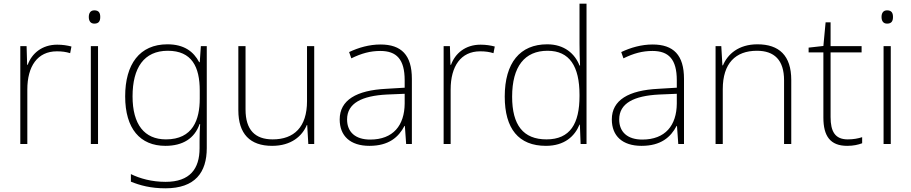

<svg xmlns="http://www.w3.org/2000/svg" viewBox="-20 -780 4934 1040"><path d="M290 -538C207 -538 152 -490 130 -429H127L124 -530H90V0H128V-295C128 -421 183 -502 288 -502C316 -502 337 -499 360 -492L367 -528C344 -534 319 -538 290 -538Z M491 -724C470 -724 461 -709 461 -688C461 -667 470 -652 491 -652C516 -652 523 -667 523 -688C523 -709 516 -724 491 -724ZM511 -530H472V0H511Z M887 -540C736 -540 658 -432 658 -258C658 -83 739 10 876 10C970 10 1034 -30 1061 -108H1064C1062 -74 1061 -49 1061 -15V23C1061 134 1009 205 877 205C802 205 738 187 689 163V204C738 224 796 240 876 240C1037 240 1100 154 1100 22V-530H1068L1062 -443H1059C1029 -500 978 -540 887 -540ZM889 -505C1019 -505 1062 -418 1062 -289V-246C1062 -132 1025 -25 879 -25C762 -25 698 -106 698 -258C698 -413 760 -505 889 -505Z M1682 -530H1643V-232C1643 -92 1573 -25 1457 -25C1362 -25 1310 -76 1310 -187V-530H1271V-183C1271 -55 1334 10 1454 10C1558 10 1617 -43 1642 -103H1644L1650 0H1682Z M2041 -539C1980 -539 1922 -522 1871 -498L1883 -464C1938 -491 1986 -504 2040 -504C2128 -504 2172 -459 2172 -345V-305L2072 -299C1911 -291 1820 -238 1820 -133C1820 -44 1877 10 1981 10C2086 10 2139 -37 2171 -98H2173L2180 0H2211V-353C2211 -482 2154 -539 2041 -539ZM2076 -268 2172 -272V-219C2171 -101 2110 -24 1985 -24C1906 -24 1860 -64 1860 -133C1860 -221 1940 -261 2076 -268Z M2583 -538C2500 -538 2445 -490 2423 -429H2420L2417 -530H2383V0H2421V-295C2421 -421 2476 -502 2581 -502C2609 -502 2630 -499 2653 -492L2660 -528C2637 -534 2612 -538 2583 -538Z M2937 10C3038 10 3093 -42 3119 -105H3121L3125 0H3157V-760H3119V-544C3119 -506 3120 -464 3122 -425H3119C3094 -489 3037 -540 2944 -540C2797 -540 2714 -440 2714 -257C2714 -83 2789 10 2937 10ZM2940 -25C2814 -25 2754 -103 2754 -256C2754 -420 2822 -505 2946 -505C3065 -505 3119 -421 3119 -266V-260C3119 -111 3069 -25 2940 -25Z M3515 -539C3454 -539 3396 -522 3345 -498L3357 -464C3412 -491 3460 -504 3514 -504C3602 -504 3646 -459 3646 -345V-305L3546 -299C3385 -291 3294 -238 3294 -133C3294 -44 3351 10 3455 10C3560 10 3613 -37 3645 -98H3647L3654 0H3685V-353C3685 -482 3628 -539 3515 -539ZM3550 -268 3646 -272V-219C3645 -101 3584 -24 3459 -24C3380 -24 3334 -64 3334 -133C3334 -221 3414 -261 3550 -268Z M4083 -540C3980 -540 3921 -486 3896 -426H3893L3887 -530H3856V0H3895V-297C3895 -437 3964 -505 4080 -505C4174 -505 4227 -455 4227 -345V0H4266V-347C4266 -479 4200 -540 4083 -540Z M4572 -25C4503 -25 4479 -68 4479 -146V-496H4647V-530H4479V-659H4452L4440 -531L4360 -522V-496H4440V-143C4440 -43 4477 10 4569 10C4603 10 4628 4 4650 -4V-37C4629 -30 4603 -25 4572 -25Z M4785 -724C4764 -724 4755 -709 4755 -688C4755 -667 4764 -652 4785 -652C4810 -652 4817 -667 4817 -688C4817 -709 4810 -724 4785 -724ZM4805 -530H4766V0H4805Z"/></svg>

Font: Noto Sans Georgian ExtraLight
Style: Regular
Weight: 200
Designer: Monotype Design Team, Akaki Razmadze
Foundry: Google LLC
Version: Version 2.005